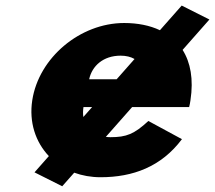

<svg xmlns="http://www.w3.org/2000/svg" viewBox="-20 -609 757 676"><path d="M445.2 -232H645.9C647.8 -238 649.5 -249 650.6 -256C661.9 -330.1 650.8 -389.3 622.9 -433.3L717.3 -540.3L619.7 -589.4L543.1 -502.6C507.4 -519.5 464.6 -528 417.2 -528C262.2 -528 116.5 -406 93.6 -256C81.7 -178.8 105.1 -108.9 152 -59.4L101.5 -2.2L199.1 46.8L241.3 -1C269.5 9.3 300.7 15 334.1 15C448.1 15 547.8 -22 620.6 -119L502.4 -183C452.3 -137 425.7 -126 368.7 -126C363.5 -126 358.1 -126.4 352.6 -127.1ZM304.3 -232 273.5 -197.1C271.9 -207.4 271.9 -219 273.9 -232ZM390.8 -330H293.9C304.1 -377 343.6 -413 404.6 -413C423.8 -413 440.4 -409 453.7 -401.3Z"/></svg>

Font: Sztylet
Style: BdObl
Weight: 700
Foundry: Cannot Into Space Fonts, PlusOne Fonts
Version: Version 0.12